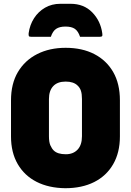

<svg xmlns="http://www.w3.org/2000/svg" viewBox="-20 -972 690 1012"><path d="M248 -778H145Q135 -778 132.5 -781.5Q130 -785 131 -797Q137 -841 159.5 -876Q182 -911 217.5 -931.5Q253 -952 298 -952H352Q422 -952 466 -907Q510 -862 519 -797Q521 -785 518 -781.5Q515 -778 505 -778H402Q392 -808 374.5 -820Q357 -832 325 -832Q294 -832 276 -820Q258 -808 248 -778ZM326 -720Q413 -720 477 -687Q541 -654 576.5 -592.5Q612 -531 612 -443V-253Q612 -168 576.5 -106.5Q541 -45 476.5 -12.5Q412 20 324 20Q237 19 173 -13.5Q109 -46 73.5 -107Q38 -168 38 -253V-443Q38 -531 74.5 -592.5Q111 -654 176 -687Q241 -720 326 -720ZM238 -254Q238 -223 245.5 -206Q253 -189 263 -179Q283 -159 327 -159Q366 -159 389 -183.5Q412 -208 412 -254V-450Q412 -477 406.5 -493.5Q401 -510 389 -521Q368 -542 326 -542Q283 -542 260.5 -518Q238 -494 238 -450Z"/></svg>

Font: Recursive Sn Lnr St Blk
Style: Regular
Weight: 900
Version: Version 1.079;hotconv 1.0.112;makeotfexe 2.5.65598; ttfautoh